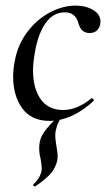

<svg xmlns="http://www.w3.org/2000/svg" viewBox="-20 -419 386 686"><path d="M314 -64Q316 -60 314 -58Q255 -4 194 9Q183 26 178 54Q176 72 182 105Q186 129 186 140Q186 162 171.5 187Q157 212 106 247H105Q102 247 99.5 244Q97 241 100 239Q122 219 128 194Q129 190 129 182Q129 172 125 148Q120 128 120 110Q120 83 131.5 62.5Q143 42 173 12Q168 13 158 13Q92 13 59.5 -32Q27 -77 27 -144Q27 -174 33 -202Q44 -261 78.5 -306Q113 -351 159 -375Q205 -399 250 -399Q286 -399 312.5 -383.5Q339 -368 339 -342Q339 -325 329 -313Q319 -301 300 -301Q269 -301 260 -337Q249 -375 212 -375Q170 -375 143 -336.5Q116 -298 105 -234Q98 -194 98 -168Q98 -104 125 -65Q152 -26 206 -26Q255 -26 306 -67L308 -68Q311 -68 314 -64Z"/></svg>

Font: CormorantInfant-MediumItalic
Style: Italic
Weight: 500
Italic angle: -10°
Designer: Christian Thalmann (Catharsis Fonts)
Foundry: Catharsis Fonts
Version: Version 3.303